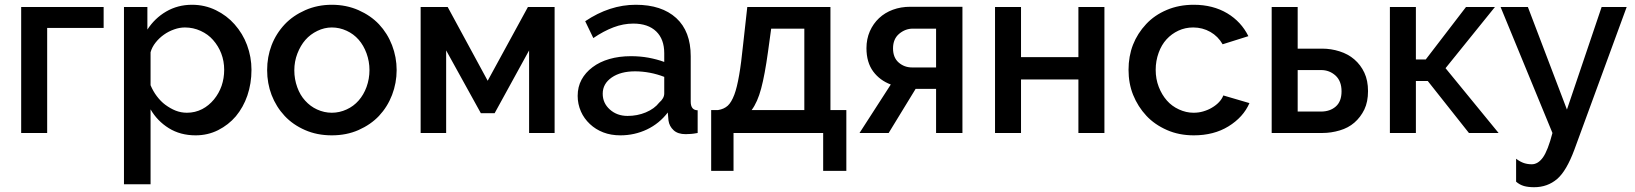

<svg xmlns="http://www.w3.org/2000/svg" viewBox="-20 -552 6787 797"><path d="M410.2 -436H175.8V0H67.9V-522.9H410.2Z M792 9.8Q728.5 9.8 680.7 -20Q632.8 -49.8 605 -98.1V212.9H494.6V-522.9H591.8V-429.2Q622.1 -476.1 669.4 -503.9Q717.8 -532.2 776.9 -532.2Q830.1 -532.2 876 -509.8Q921.9 -487.3 953.6 -451.2Q987.8 -412.6 1005.4 -365.2Q1023.9 -315.4 1023.9 -262.2Q1023.9 -205.6 1006.8 -155.3Q990.2 -106.9 959 -69.3Q928.7 -33.7 885.3 -11.7Q842.3 9.8 792 9.8ZM755.9 -84Q790 -84 819.3 -99.1Q846.7 -113.3 868.2 -139.2Q889.2 -165 899.9 -195.8Q910.6 -227.5 910.6 -262.2Q910.6 -298.3 898.4 -330.1Q886.7 -360.8 864.3 -386.2Q843.8 -409.7 813 -423.8Q782.2 -438 747.6 -438Q725.6 -438 703.6 -430.2Q679.7 -421.9 660.6 -408.2Q641.1 -394.5 626 -375.5Q610.8 -356.4 605 -335V-198.2Q615.7 -172.9 630.9 -152.8Q647.5 -130.9 666 -117.2Q688 -101.1 709 -92.8Q731.4 -84 755.9 -84Z M1357.4 9.8Q1295.9 9.8 1246.1 -12.2Q1195.8 -34.2 1161.6 -70.8Q1126.5 -108.4 1107.4 -157.7Q1088.9 -206.1 1088.9 -261.2Q1088.9 -315.9 1107.4 -364.3Q1126 -412.6 1162.1 -451.2Q1196.3 -487.3 1247.1 -509.8Q1297.9 -532.2 1357.4 -532.2Q1417.5 -532.2 1468.3 -509.8Q1519 -487.3 1553.2 -451.2Q1588.4 -413.6 1607.4 -364.3Q1626.5 -314.5 1626.5 -261.2Q1626.5 -207.5 1607.4 -157.7Q1588.4 -108.4 1553.2 -70.8Q1519 -34.7 1468.3 -12.2Q1418.5 9.8 1357.4 9.8ZM1201.7 -259.8Q1201.7 -223.6 1213.9 -189.9Q1225.6 -157.2 1246.6 -134.3Q1268.1 -110.4 1295.9 -97.7Q1325.7 -84 1357.4 -84Q1389.2 -84 1418.9 -97.7Q1447.8 -110.8 1468.8 -134.8Q1489.7 -158.7 1501.5 -190.9Q1513.7 -224.6 1513.7 -261.2Q1513.7 -296.9 1501.5 -330.6Q1489.3 -363.8 1468.8 -387.2Q1447.8 -411.1 1418.9 -424.3Q1389.2 -438 1357.4 -438Q1326.7 -438 1297.4 -423.8Q1268.1 -409.7 1247.6 -386.2Q1227.5 -363.3 1214.4 -329.6Q1201.7 -296.9 1201.7 -259.8Z M2004.4 -216.8 2171.4 -522.9H2282.2V0H2176.3V-342.8L2033.2 -82H1976.1L1832 -342.8V0H1726.1V-522.9H1838.4Z M2555.2 9.8Q2516.1 9.8 2484.4 -2.4Q2452.6 -14.6 2428.7 -37.1Q2404.3 -60.1 2391.6 -88.9Q2377.9 -120.1 2377.9 -153.8Q2377.9 -191.4 2394 -221.2Q2410.2 -251 2439.5 -272.9Q2469.2 -295.4 2509.8 -307.1Q2550.3 -318.8 2599.1 -318.8Q2637.2 -318.8 2671.9 -312.5Q2708 -305.7 2737.3 -294.9V-331.1Q2737.3 -389.2 2704.1 -421.4Q2670.4 -454.1 2608.9 -454.1Q2567.4 -454.1 2526.4 -438.5Q2485.4 -422.9 2442.9 -394L2409.2 -463.9Q2510.7 -532.2 2619.1 -532.2Q2726.6 -532.2 2787.1 -477.1Q2847.2 -421.9 2847.2 -318.8V-129.9Q2847.2 -94.7 2876 -94.2V0Q2857.4 3.4 2848.6 3.9Q2833 4.9 2826.2 4.9Q2793.9 4.9 2776.4 -11.2Q2758.3 -27.8 2754.9 -51.8L2752 -85Q2716.8 -39.1 2665.5 -14.6Q2613.8 9.8 2555.2 9.8ZM2585 -70.8Q2625.5 -70.8 2660.6 -85.4Q2696.8 -100.6 2716.3 -126Q2737.3 -144 2737.3 -164.1V-232.9Q2708.5 -244.1 2677.7 -250Q2646 -255.9 2616.2 -255.9Q2556.6 -255.9 2519.5 -230.5Q2481.9 -204.6 2481.9 -163.1Q2481.9 -124 2511.2 -97.7Q2541 -70.8 2585 -70.8Z M2932.1 -95.2H2960.9Q2985.4 -99.1 3001 -113.3Q3016.1 -127 3028.3 -159.2Q3039.1 -187.5 3048.3 -240.7Q3056.6 -287.6 3064.9 -369.1L3082 -522.9H3427.2V-95.2H3493.2V157.2H3397V0H3024.9V157.2H2932.1ZM3318.8 -95.2V-433.1H3181.2L3168 -336.9Q3154.8 -241.2 3139.6 -184.6Q3124.5 -127.9 3100.1 -95.2Z M3677.7 -201.2Q3632.3 -218.3 3605 -254.9Q3576.7 -293 3576.7 -352.1Q3576.7 -390.1 3590.8 -422.4Q3605 -454.1 3628.9 -476.6Q3653.3 -499.5 3686.5 -511.7Q3719.7 -523.9 3758.8 -523.9H3975.1V0H3865.7V-183.1H3780.8L3668.9 0H3547.9ZM3865.7 -272V-433.1H3769Q3738.3 -433.1 3712.9 -412.1Q3687 -390.6 3687 -351.1Q3687 -313 3710.4 -292.5Q3733.9 -272 3766.1 -272Z M4218.3 -314.9H4456.5V-522.9H4564.5V0H4456.5V-222.2H4218.3V0H4110.4V-522.9H4218.3Z M4664.6 -262.2Q4664.6 -318.4 4683.1 -366.2Q4701.7 -413.6 4737.8 -452.1Q4772.5 -489.3 4823.2 -510.7Q4873.5 -532.2 4935.5 -532.2Q5015.1 -532.2 5074.7 -496.6Q5132.3 -461.9 5162.1 -401.9L5055.2 -368.2Q5036.1 -401.4 5004.4 -419.4Q4971.7 -438 4933.1 -438Q4899.9 -438 4871.6 -424.8Q4843.3 -411.6 4822.3 -388.7Q4801.3 -365.7 4789.6 -333Q4777.3 -299.3 4777.3 -262.2Q4777.3 -224.1 4790 -191.4Q4802.7 -158.7 4823.7 -134.8Q4844.2 -111.3 4874 -97.7Q4903.8 -84 4934.1 -84Q4956.1 -84 4974.1 -89.4Q4995.6 -95.7 5010.7 -105Q5028.8 -115.7 5040 -127.9Q5052.2 -140.6 5058.1 -155.8L5166.5 -124Q5141.1 -65.4 5079.1 -27.3Q5018.6 9.8 4935.5 9.8Q4874 9.8 4824.2 -12.2Q4772.9 -34.7 4738.8 -71.3Q4703.6 -108.9 4683.6 -158.2Q4664.6 -205.6 4664.6 -262.2Z M5258.8 -522.9H5366.7V-350.1H5467.8Q5505.4 -350.1 5540.5 -338.9Q5576.2 -327.6 5601.6 -305.7Q5628.4 -282.7 5643.6 -250Q5658.7 -217.8 5658.7 -173.8Q5658.7 -129.4 5643.6 -97.7Q5627.9 -65.4 5602.1 -43Q5576.7 -21 5541.5 -10.7Q5505.4 0 5469.7 0H5258.8ZM5462.9 -88.9Q5501 -88.9 5524.9 -109.9Q5548.8 -130.9 5548.8 -172.9Q5548.8 -215.3 5523.9 -238.3Q5498.5 -261.2 5463.9 -261.2H5366.7V-88.9Z M6065.4 -522.9H6185.5L5980.5 -269L6200.7 0H6077.6L5906.7 -215.8H5857.4V0H5749.5V-522.9H5857.4V-305.2H5898.4Z M6273.4 106.9Q6290 119.6 6306.2 125Q6321.3 129.9 6338.4 129.9Q6364.3 129.9 6384.8 101.6Q6405.3 72.8 6424.3 0L6209 -522.9H6322.3L6484.4 -97.2L6628.4 -522.9H6732.4L6515.1 69.8Q6482.4 157.7 6443.8 190.9Q6403.8 225.1 6348.1 225.1Q6323.7 225.1 6306.2 220.2Q6287.6 214.8 6273.4 202.1Z"/></svg>

Font: Rising Sun DemiBold
Style: DemiBold
Weight: 600
Designer: Matt McInerney, Pablo Impallari, Rodrigo Fuenzalida
Foundry: Matt McInerney, Pablo Impallari, Rodrigo Fuenzalida
Version: Version 1.000